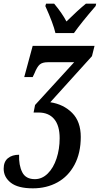

<svg xmlns="http://www.w3.org/2000/svg" viewBox="-58 -786 544 1046"><path d="M-38 133Q-38 95 -15 76Q8 57 46 57Q44 114 63 152Q82 190 132 190Q171 190 202 159.5Q233 129 250 77.5Q267 26 267 -33Q267 -102 237 -137.5Q207 -173 152 -173H125L133 -214L346 -447H202Q173 -447 158.5 -434.5Q144 -422 130 -387L120 -366H74L120 -536H457L443 -480L216 -229Q288 -218 335 -171Q382 -124 382 -40Q382 48 348 111.5Q314 175 255 207.5Q196 240 121 240Q40 240 1 209.5Q-38 179 -38 133ZM189 -753 193 -766H237Q280 -715 304 -669Q367 -731 410 -766H466L463 -753Q382 -659 345 -606H244Q232 -658 189 -753Z"/></svg>

Font: Noto Serif CondSemiBold
Style: Italic
Weight: 600
Width: 3
Italic angle: -12°
Designer: Monotype Design Team
Foundry: Monotype Imaging Inc.
Version: Version 1.001